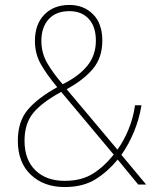

<svg xmlns="http://www.w3.org/2000/svg" viewBox="-20 -745 632 775"><path d="M260 -725Q318 -725 355.5 -687.5Q393 -650 393 -581Q393 -512 354.5 -466.5Q316 -421 249 -385L454 -141Q479 -175 498.5 -222Q518 -269 525 -320H551Q542 -264 520.5 -212.5Q499 -161 470 -120L570 0H538L455 -101Q417 -54 366.5 -22Q316 10 241 10Q157 10 104.5 -39.5Q52 -89 52 -177Q52 -255 92.5 -302.5Q133 -350 211 -393Q168 -445 144.5 -486.5Q121 -528 121 -580Q121 -647 159 -686Q197 -725 260 -725ZM260 -700Q206 -700 176.5 -667.5Q147 -635 147 -580Q147 -532 170 -491.5Q193 -451 233 -405Q298 -437 332.5 -479.5Q367 -522 367 -581Q367 -637 338.5 -668.5Q310 -700 260 -700ZM227 -374Q151 -333 115 -290Q79 -247 79 -177Q79 -100 123 -57.5Q167 -15 241 -15Q309 -15 355 -44Q401 -73 439 -121Z"/></svg>

Font: Noto Sans Bengali SemiCondensed Thin
Style: Regular
Weight: 100
Width: 4
Designer: Joana Ranito - Universal Thirst; Jelle Bosma - Monotype Design Team
Foundry: Universal Thirst ehf.
Version: Version 3.000; ttfautohint (v1.8.4.7-5d5b)